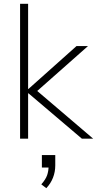

<svg xmlns="http://www.w3.org/2000/svg" viewBox="-20 -725 508 1004"><path d="M85 0V-705H127V-260H129L380 -484H440L154 -231V-267L467 0H408L129 -237H127V0ZM222 259 196 239Q219 213 226.5 191Q234 169 234 144L249 151H199V86H269V140Q269 174 257 204.5Q245 235 222 259Z"/></svg>

Font: Nunito Sans 12pt ExtraLight ExtraLight
Style: Regular
Weight: 250
Version: Version 3.101;gftools[0.9.27]